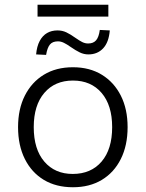

<svg xmlns="http://www.w3.org/2000/svg" viewBox="-20 -780 613 808"><path d="M287 8Q216 8 164.5 -23Q113 -54 84.5 -111Q56 -168 56 -245Q56 -321 84.5 -377.5Q113 -434 164.5 -465.5Q216 -497 287 -497Q357 -497 408.5 -465.5Q460 -434 488.5 -377.5Q517 -321 517 -245Q517 -168 488.5 -111Q460 -54 408.5 -23Q357 8 287 8ZM286 -48Q363 -48 407.5 -100Q452 -152 452 -245Q452 -337 407.5 -389Q363 -441 287 -441Q211 -441 166.5 -389Q122 -337 122 -245Q122 -152 166.5 -100Q211 -48 286 -48ZM138 -710V-760H436V-710ZM174 -549 132 -551Q135 -585 147 -607.5Q159 -630 178 -641Q197 -652 222 -652Q242 -652 259 -644Q276 -636 297 -621Q314 -609 326 -603Q338 -597 351 -597Q373 -597 384.5 -610.5Q396 -624 400 -654L442 -652Q438 -602 414 -576.5Q390 -551 352 -551Q333 -551 315.5 -559.5Q298 -568 278 -582Q261 -594 248.5 -600Q236 -606 224 -606Q201 -606 190 -592.5Q179 -579 174 -549Z"/></svg>

Font: Nunito Sans 10pt Light
Style: Regular
Weight: 300
Designer: Vernon Adams
Foundry: Vernon Adams
Version: Version 3.101;gftools[0.9.27]